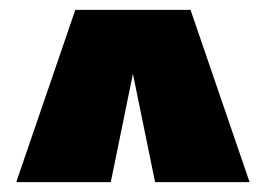

<svg xmlns="http://www.w3.org/2000/svg" viewBox="-20 -720 540 390"><path d="M13 -350 133 -700H367L487 -350H295L250 -570L205 -350Z"/></svg>

Font: Tektur Condensed Black
Style: Regular
Weight: 900
Width: 3
Designer: Adam Jagosz
Foundry: Adam Jagosz
Version: Version 1.005;gftools[0.9.30]